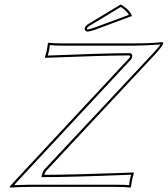

<svg xmlns="http://www.w3.org/2000/svg" viewBox="-20 -840 754 863"><path d="M522.5 -819.8Q561 -798.8 573.2 -768.1L417 -710Q386.2 -698.2 372.6 -698.2Q359.4 -699.7 360.8 -712.9Q362.8 -723.1 377.9 -732.9Q379.4 -733.9 379.9 -733.9ZM178.7 -54.2Q236.8 -54.2 337.4 -56.9Q438 -59.6 509.3 -62L580.6 -64.9L582 -62Q576.7 -45.9 573.2 -28.8Q572.8 -25.4 568.8 0L566.4 2.9Q542 0 496.1 0H112.8Q83 0 25.4 2.9L23.4 -1Q32.2 -9.8 46.4 -26.4Q54.2 -35.2 57.1 -38.1L561 -579.1Q569.3 -589.4 560.5 -590.8Q505.9 -590.8 411.6 -588.1Q317.4 -585.4 250.5 -582.5L183.1 -580.1L182.1 -583Q187.5 -599.1 190.9 -616.2Q191.4 -619.6 195.3 -645L197.8 -647.9Q221.7 -645 258.3 -645H582Q661.1 -645 709.5 -650.9Q714.4 -648.9 713.9 -645Q710 -631.3 672.4 -590.8L187.5 -71.8Q180.7 -63 178.7 -54.2ZM522.5 -808.6 385.3 -725.6Q371.6 -717.3 370.6 -711.4V-710.9Q371.6 -708.5 372.6 -708Q385.7 -708.5 413.6 -719.2L559.6 -773.4Q546.9 -794.4 522.5 -808.6ZM194.8 -590.3Q446.3 -600.6 560.5 -601.1Q577.6 -601.1 573.7 -582.5Q571.8 -576.2 568.4 -572.3L64.5 -31.2Q61.5 -28.3 54.7 -20.5Q47.9 -12.7 43.5 -7.8Q90.3 -9.8 112.8 -9.8H496.1Q538.1 -9.8 560.1 -7.8Q562.5 -25.9 563.5 -31.2Q565.9 -42 569.3 -54.7Q300.3 -43.9 178.7 -43.9H166L168.9 -56.2Q172.4 -68.4 179.2 -78.1L179.7 -78.6L665.5 -597.7Q694.8 -629.4 701.2 -640.1Q638.2 -635.3 582 -634.8H258.3Q227.1 -634.8 204.1 -637.2Q201.7 -618.7 200.7 -613.8Q198.2 -603 194.8 -590.3Z"/></svg>

Font: Linux Biolinum Outline O
Style: Italic
Weight: 400
Italic angle: -12°
Designer: Philipp H. Poll
Foundry: Philipp H. Poll
Version: Version 0.6.2